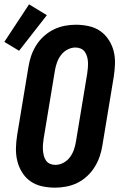

<svg xmlns="http://www.w3.org/2000/svg" viewBox="-47 -857 567 885"><path d="M207 8Q176 8 146.5 1.5Q117 -5 94 -21Q71 -37 55.5 -61.5Q40 -86 33 -114Q26 -142 26.5 -172.5Q27 -203 32 -234L84 -548Q88 -574 96.5 -599Q105 -624 119.5 -647.5Q134 -671 155 -690Q176 -709 200.5 -721Q225 -733 251 -738Q277 -743 302 -743Q333 -743 362.5 -736.5Q392 -730 415 -714Q438 -698 454 -673.5Q470 -649 477 -621Q484 -593 483 -562.5Q482 -532 477 -501L425 -187Q421 -161 412.5 -136Q404 -111 389.5 -87.5Q375 -64 354.5 -45Q334 -26 309.5 -14Q285 -2 258.5 3Q232 8 207 8ZM208 -97Q227 -97 245 -106.5Q263 -116 275 -132Q287 -148 293.5 -166.5Q300 -185 303 -204L355 -518Q357 -531 358 -544.5Q359 -558 358.5 -570.5Q358 -583 354.5 -595.5Q351 -608 344 -618Q337 -628 325.5 -633Q314 -638 301 -638Q282 -638 264 -628.5Q246 -619 234 -603Q222 -587 215.5 -568.5Q209 -550 206 -531L154 -217Q152 -204 151 -190.5Q150 -177 151 -164.5Q152 -152 155 -139.5Q158 -127 165 -117Q172 -107 183.5 -102Q195 -97 208 -97ZM41 -623 -27 -664 87 -837 169 -787Z"/></svg>

Font: Iosevka SS04 Extrabold Oblique
Style: Regular
Weight: 800
Italic angle: -9°
Monospace: yes
Designer: Belleve Invis
Foundry: Belleve Invis
Version: Version 19.0.0; ttfautohint (v1.8.4)